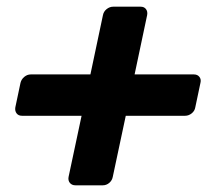

<svg xmlns="http://www.w3.org/2000/svg" viewBox="-20 -587 643 574"><path d="M205.5 -33Q194.9 -33 188.9 -40.2Q183 -47.5 185 -58.1L223.9 -240.9H45.6Q35 -240.9 29.6 -248.1Q24.1 -255.4 25.8 -266L41.3 -339.4Q43.9 -350 52.6 -357.2Q61.4 -364.5 72 -364.5H250.3L287.8 -541.9Q289.8 -552.5 298.8 -559.8Q307.9 -567 318.5 -567H400.4Q411 -567 416.4 -559.8Q421.9 -552.5 419.9 -541.9L382.4 -364.5H559.8Q570.4 -364.5 576.1 -357.2Q581.9 -350 579.3 -339.4L563.8 -266Q562.1 -255.4 553.1 -248.1Q544 -240.9 533.4 -240.9H356L317.1 -58.1Q315.1 -47.5 306.6 -40.2Q298 -33 287.4 -33Z"/></svg>

Font: Rubik Light
Style: Italic
Weight: 300
Italic angle: -12°
Designer: Hubert and Fischer
Foundry: Hubert and Fischer
Version: Version 2.300;gftools[0.9.30]